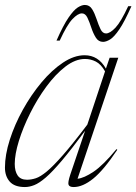

<svg xmlns="http://www.w3.org/2000/svg" viewBox="-22 -745 550 775"><path d="M262 -41 321.5 -217Q266 -142 227.8 -96.8Q189.5 -51.5 162.8 -28.5Q136 -5.5 116.2 2.2Q96.5 10 78.5 10Q36.5 10 17.2 -12Q-2 -34 -2 -68.5Q-2 -120 17.5 -181Q37 -242 70.2 -302Q103.5 -362 145.2 -412Q187 -462 232 -492Q277 -522 319.5 -522Q375 -522 405.5 -468L420.5 -512H455.5L291 -23.5Q317 -26 355.8 -52Q394.5 -78 448 -143L451.5 -140.5Q396 -57.5 354 -23.8Q312 10 275.5 10Q258.5 10 254.8 1Q251 -8 262 -41ZM37.5 -83.5Q37.5 -54 49.2 -36.8Q61 -19.5 87 -19.5Q104 -19.5 122.5 -25.5Q141 -31.5 166.8 -52.8Q192.5 -74 232 -119Q271.5 -164 330.5 -242L402 -457Q385.5 -486 364.8 -496.5Q344 -507 321 -507Q282 -507 241.8 -476Q201.5 -445 165 -395.2Q128.5 -345.5 99.8 -288Q71 -230.5 54.2 -176.2Q37.5 -122 37.5 -83.5ZM508.5 -720Q481 -658 460 -627Q439 -596 422.8 -586Q406.5 -576 394 -576Q375.5 -576 364.8 -593.2Q354 -610.5 346.5 -633.5Q339 -656.5 330.8 -673.8Q322.5 -691 308.5 -691Q292.5 -691 270.5 -668Q248.5 -645 219 -581H206Q233.5 -643.5 254.8 -674.2Q276 -705 292 -715Q308 -725 320.5 -725Q339.5 -725 350 -707.8Q360.5 -690.5 368 -667.5Q375.5 -644.5 383.8 -627.2Q392 -610 406 -610Q422 -610 444 -633.2Q466 -656.5 495.5 -720Z"/></svg>

Font: Newsreader 72pt ExtraLight
Style: Italic
Weight: 275
Italic angle: -17°
Designer: Hugues Gentile
Foundry: Production Type
Version: Version 1.003; ttfautohint (v1.8.3)